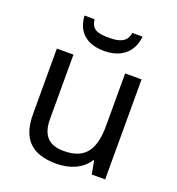

<svg xmlns="http://www.w3.org/2000/svg" viewBox="-135 -849 889 967"><g transform="rotate(20 309.0 -365.0)"><path d="M464 -740H409C402 -688 360 -677 308 -677C247 -677 213 -685 207 -740H153C158 -658 207 -606 306 -606C402 -606 457 -660 464 -740ZM533 -536H445V-257C445 -132 406 -63 287 -63C206 -63 168 -105 168 -191V-536H79V-185C79 -49 145 10 274 10C343 10 409 -15 444 -71H448L461 0H533Z"/></g></svg>

Font: Noto Sans Mro
Style: Regular
Weight: 400
Designer: Monotype Design Team
Foundry: Monotype Imaging Inc.
Version: Version 2.001